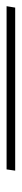

<svg xmlns="http://www.w3.org/2000/svg" viewBox="190 -188 67 598"><g transform="rotate(90 224.0 110.5)"><path d="M457 97.2 453.1 124H-55.2L-50.8 97.2Z"/></g></svg>

Font: Human Sans ExtraLight
Style: Italic
Weight: 200
Italic angle: -8°
Designer: Tim Radville
Foundry: Continuum
Version: Version 1.000;FEAKit 1.0